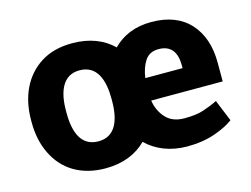

<svg xmlns="http://www.w3.org/2000/svg" viewBox="-80 -670 1062 812"><g transform="rotate(-15 451.0 -264.0)"><path d="M38.6 -258.8C38.6 -207.5 48.3 -161.6 67.9 -121.1C106.9 -40 182.6 9.8 291.5 9.8C367.7 9.8 427.7 -15.1 470.2 -58.1C513.7 -15.6 574.7 9.8 648.9 9.8C694.3 9.8 734.9 3.4 770 -8.8C805.2 -21 833 -35.2 853 -50.3L814.5 -144.5C793.5 -134.3 772.5 -126 751.5 -119.1C730.5 -111.8 702.6 -108.4 667.5 -108.4C632.8 -108.4 605.5 -119.1 586.4 -140.1C567.4 -161.1 555.2 -187 550.8 -217.3H863.8V-299.3C863.8 -372.1 844.2 -430.2 804.7 -473.6C765.1 -516.6 709 -538.1 636.7 -538.1C564.9 -538.6 508.8 -513.7 468.3 -472.2C425.8 -513.7 366.2 -538.1 290.5 -538.1C236.3 -538.1 190.9 -526.4 153.3 -502.9C78.6 -456.1 38.6 -372.1 38.6 -269ZM636.7 -419.4C691.4 -419.4 714.4 -384.3 714.4 -328.1V-315.4H551.3C555.2 -345.2 564 -370.1 577.1 -390.1C590.3 -409.7 609.9 -419.4 636.7 -419.4ZM191.4 -269C191.4 -351.1 216.3 -419.4 290.5 -419.4C366.7 -419.4 390.6 -351.1 390.6 -269V-258.8C390.6 -174.8 365.7 -108.4 291.5 -108.4C215.8 -108.4 191.4 -174.8 191.4 -258.8Z"/></g></svg>

Font: Vazirmatn ExtraBold
Style: Regular
Weight: 800
Designer: Saber Rastikerdar
Foundry: Saber Rastikerdar
Version: Version 33.003